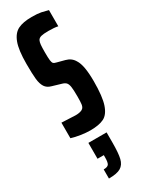

<svg xmlns="http://www.w3.org/2000/svg" viewBox="-253 -733 810 1059"><g transform="rotate(-30 151.5 -203.5)"><path d="M21 -10V-109Q93 -105 109 -105Q145 -105 158 -118Q166 -126 168 -142Q170 -158 170 -190Q170 -233 167 -252Q164 -271 156 -280Q148 -289 129 -294L75 -310Q48 -317 35.5 -336.5Q23 -356 19.5 -389Q16 -422 16 -486Q16 -574 33 -619Q50 -664 82.5 -680Q115 -696 170 -696Q208 -696 229.5 -691.5Q251 -687 272 -681V-578Q250 -583 211 -583Q180 -583 165 -579Q150 -575 144 -564Q139 -554 137.5 -537.5Q136 -521 136 -491Q136 -454 138 -439Q140 -424 145 -418.5Q150 -413 164 -410L213 -397Q248 -388 265 -358Q290 -320 290 -218Q290 -120 273.5 -71.5Q257 -23 225.5 -7.5Q194 8 138 8Q112 8 79 3Q46 -2 21 -10ZM134 177V163H94V62H210V126Q210 194 202 227Q194 260 170 274.5Q146 289 94 289V231Q119 231 126.5 220Q134 209 134 177Z"/></g></svg>

Font: Saira Ultra Condensed ExtraBold
Style: Regular
Weight: 800
Width: 1
Designer: Hector Gatti with collaboration of the Omnibus-Type team
Foundry: Omnibus-Type
Version: Version 1.001; ttfautohint (v1.8)